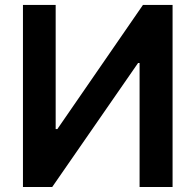

<svg xmlns="http://www.w3.org/2000/svg" viewBox="-20 -747 781 767"><path d="M669.4 0H537.6V-495.4H531.6L188.6 0H71.7V-727.3H202.4V-231.5H209.2L551.1 -727.3H669.4Z"/></svg>

Font: Linik Sans SemiBold
Style: Regular
Weight: 600
Designer: Rasmus Andersson (font), Cristiano Sobral (main changes)
Foundry: rsms
Version: Version 3.018;June 1, 2022;FontCreator 14.0.0.2814 64-bit; t